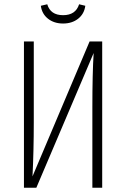

<svg xmlns="http://www.w3.org/2000/svg" viewBox="-20 -878 590 898"><path d="M458 0H412V-375Q412 -533 418 -630L150 0H92V-684H138V-307Q138 -173 132 -53L399 -684H458ZM171 -851 201 -858Q216 -807 275 -807Q334 -807 350 -858L379 -851Q374 -813 345.5 -790.5Q317 -768 275 -768Q233 -768 204.5 -790.5Q176 -813 171 -851Z"/></svg>

Font: Fira Sans Extra Condensed ExtraLight
Style: Regular
Weight: 275
Width: 1
Designer: Carrois Corporate & Edenspiekermann AG
Foundry: Carrois Corporate GbR & Edenspiekermann AG
Version: Version 4.203